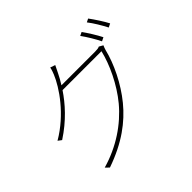

<svg xmlns="http://www.w3.org/2000/svg" viewBox="-188 -1071 1375 1375"><g transform="rotate(-45 500.0 -383.5)"><path d="M751 -781 724 -768C751 -731 788 -670 807 -630L835 -644C813 -688 776 -746 751 -781ZM852 -816 826 -803C855 -766 888 -711 911 -666L939 -680C919 -719 879 -780 852 -816ZM450 -747 412 -760C409 -743 400 -717 395 -706C357 -613 248 -451 78 -352L105 -332C225 -410 305 -501 360 -583H754C729 -475 664 -336 577 -231C482 -117 344 -23 181 23L208 49C395 -16 514 -107 601 -213C688 -319 754 -456 781 -568C783 -575 789 -594 794 -603L764 -620C754 -615 743 -613 720 -613H379C397 -641 411 -668 423 -692C431 -708 441 -730 450 -747Z"/></g></svg>

Font: Harano Aji Gothic K1 ExtraLight
Style: Regular
Weight: 250
Foundry: Masamichi Hosoda
Version: HaranoAjiGothicK1-ExtraLight version 20230610;ttx 4.39.4